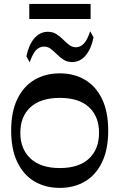

<svg xmlns="http://www.w3.org/2000/svg" viewBox="-20 -927 596 958"><path d="M278.5 10.5Q206.8 10.5 152.2 -21.6Q97.6 -53.7 66.7 -117.5Q35.7 -181.3 35.7 -275.3Q35.7 -369.9 66.7 -433.3Q97.6 -496.8 152.2 -528.9Q206.8 -561 278.5 -561Q349.5 -561 403.9 -528.9Q458.4 -496.8 489.1 -433.3Q519.9 -369.9 519.9 -275.3Q519.9 -181.3 489.1 -117.5Q458.4 -53.7 403.9 -21.6Q349.5 10.5 278.5 10.5ZM278.5 -88.5Q374 -88.5 424.1 -135.8Q474.2 -183.1 474.2 -264.2Q474.2 -345.7 424.1 -392.2Q374 -438.6 278.5 -438.6Q183 -438.6 132.2 -392.2Q81.4 -345.7 81.4 -264.2Q81.4 -183.8 132.2 -136.1Q183 -88.5 278.5 -88.5ZM128.2 -615.9 111.6 -646.2Q123.5 -703.3 151 -735.5Q178.4 -767.7 217.6 -768.4Q243.3 -768.4 261.6 -756.8Q279.9 -745.2 295 -729.7Q310.2 -714.3 325.4 -702.7Q340.6 -691.1 358.6 -691.1Q382 -691.8 398.9 -709.9Q415.7 -728 430.1 -771.1L446.7 -740.2Q435.4 -684.4 408.2 -651.2Q380.9 -618 340.7 -617.3Q315.7 -617.3 297.4 -628.9Q279.1 -640.5 263.9 -656Q248.7 -671.4 233.6 -683Q218.4 -694.6 199.6 -694.6Q175.2 -693.9 158.9 -675.8Q142.5 -657.7 128.2 -615.9ZM126.1 -832.1V-907.3H432.1V-832.1Z"/></svg>

Font: Savate ExtraLight
Style: Regular
Weight: 200
Designer: Max Esnée
Foundry: Plomb Type
Version: Version 2.000